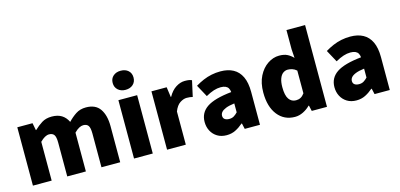

<svg xmlns="http://www.w3.org/2000/svg" viewBox="-66 -1149 3297 1583"><g transform="rotate(-15 1582.0 -358.0)"><path d="M61 0V-498H191L203 -436H206Q237 -466 272 -488Q307 -510 357 -510Q408 -510 441.5 -489Q475 -468 494 -428Q526 -462 562.5 -486Q599 -510 649 -510Q731 -510 768.5 -455.5Q806 -401 806 -308V0H646V-288Q646 -338 632.5 -356Q619 -374 590 -374Q574 -374 554.5 -364Q535 -354 513 -331V0H354V-288Q354 -338 340.5 -356Q327 -374 298 -374Q263 -374 221 -331V0Z M924 0V-498H1084V0ZM1004 -565Q965 -565 940 -587.5Q915 -610 915 -647Q915 -684 940 -706Q965 -728 1004 -728Q1044 -728 1068.5 -706Q1093 -684 1093 -647Q1093 -610 1068.5 -587.5Q1044 -565 1004 -565Z M1206 0V-498H1336L1348 -412H1351Q1379 -462 1417 -486Q1455 -510 1493 -510Q1515 -510 1529 -507.5Q1543 -505 1553 -500L1523 -365Q1511 -368 1500 -369.5Q1489 -371 1472 -371Q1445 -371 1415 -351.5Q1385 -332 1366 -283V0Z M1713 12Q1667 12 1633.5 -8.5Q1600 -29 1582 -63.5Q1564 -98 1564 -140Q1564 -219 1629 -263Q1694 -307 1840 -322Q1838 -342 1830 -355.5Q1822 -369 1806 -376Q1790 -383 1765 -383Q1736 -383 1705 -373Q1674 -363 1637 -342L1581 -445Q1614 -465 1649 -480Q1684 -495 1721 -502.5Q1758 -510 1797 -510Q1861 -510 1906 -485.5Q1951 -461 1975 -410.5Q1999 -360 1999 -281V0H1869L1858 -49H1854Q1823 -22 1789 -5Q1755 12 1713 12ZM1768 -112Q1791 -112 1807.5 -122Q1824 -132 1840 -149V-225Q1793 -219 1766 -208Q1739 -197 1727.5 -183Q1716 -169 1716 -152Q1716 -132 1730 -122Q1744 -112 1768 -112Z M2297 12Q2204 12 2149 -58Q2094 -128 2094 -249Q2094 -331 2123.5 -389Q2153 -447 2200 -478.5Q2247 -510 2298 -510Q2340 -510 2367 -496.5Q2394 -483 2417 -459L2412 -533V-698H2571V0H2441L2430 -48H2426Q2401 -22 2366.5 -5Q2332 12 2297 12ZM2339 -118Q2361 -118 2378.5 -127Q2396 -136 2412 -158V-352Q2394 -368 2374.5 -374Q2355 -380 2337 -380Q2316 -380 2297.5 -367Q2279 -354 2268 -325Q2257 -296 2257 -251Q2257 -181 2279 -149.5Q2301 -118 2339 -118Z M2821 12Q2775 12 2741.5 -8.5Q2708 -29 2690 -63.5Q2672 -98 2672 -140Q2672 -219 2737 -263Q2802 -307 2948 -322Q2946 -342 2938 -355.5Q2930 -369 2914 -376Q2898 -383 2873 -383Q2844 -383 2813 -373Q2782 -363 2745 -342L2689 -445Q2722 -465 2757 -480Q2792 -495 2829 -502.5Q2866 -510 2905 -510Q2969 -510 3014 -485.5Q3059 -461 3083 -410.5Q3107 -360 3107 -281V0H2977L2966 -49H2962Q2931 -22 2897 -5Q2863 12 2821 12ZM2876 -112Q2899 -112 2915.5 -122Q2932 -132 2948 -149V-225Q2901 -219 2874 -208Q2847 -197 2835.5 -183Q2824 -169 2824 -152Q2824 -132 2838 -122Q2852 -112 2876 -112Z"/></g></svg>

Font: Source Sans 3 ExtraBold
Style: Regular
Weight: 800
Designer: Paul D. Hunt
Foundry: Adobe
Version: Version 3.052;hotconv 1.1.0;makeotfexe 2.6.0